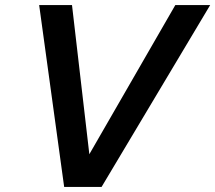

<svg xmlns="http://www.w3.org/2000/svg" viewBox="-20 -740 852 760"><path d="M234 0 135 -720H265L338 -92H312L674 -720H812L382 0Z"/></svg>

Font: Instrument Sans SemiBold
Style: Italic
Weight: 600
Italic angle: -13°
Designer: Rodrigo Fuenzalida
Foundry: fragTYPE
Version: Version 1.000;gftools[0.9.28]